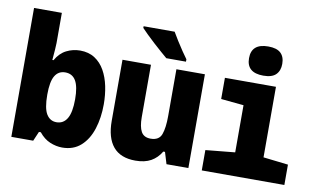

<svg xmlns="http://www.w3.org/2000/svg" viewBox="-79 -940 1846 1115"><g transform="rotate(10 844.5 -382.5)"><path d="M342 10Q306 10 270 -5Q234 -20 205 -56H194L170 0H41V-760H205V-582Q205 -566 203 -542Q201 -518 198 -481H205Q230 -525 268 -544Q306 -563 348 -563Q399 -563 435 -539.5Q471 -516 493.5 -476Q516 -436 526.5 -385Q537 -334 537 -279Q537 -200 516 -134Q495 -68 451.5 -29Q408 10 342 10ZM284 -129Q325 -129 346.5 -165.5Q368 -202 368 -279Q368 -353 347.5 -388Q327 -423 285 -423Q245 -423 224.5 -389Q204 -355 204 -278Q204 -197 225 -163Q246 -129 284 -129Z M774 11Q686 11 642.5 -41Q599 -93 599 -193V-553H767V-244Q767 -188 783 -159Q799 -130 839 -130Q889 -130 903 -169Q917 -208 917 -277V-553H1085V0H956L935 -69H925Q902 -30 865.5 -9.5Q829 11 774 11ZM848 -606Q834 -618 811.5 -637.5Q789 -657 764.5 -679.5Q740 -702 719 -722.5Q698 -743 686 -756V-766H869Q881 -745 898.5 -717Q916 -689 934 -662.5Q952 -636 964 -620V-606Z M1420 -604Q1321 -604 1321 -690Q1321 -776 1420 -776Q1470 -776 1493.5 -754Q1517 -732 1517 -690Q1517 -650 1494 -627Q1471 -604 1420 -604ZM1164 0V-120L1337 -137V-415L1203 -428V-553H1504V-137L1651 -120V0Z"/></g></svg>

Font: Noto Sans Mono SemiCondensed Black
Style: Regular
Weight: 900
Width: 4
Designer: Monotype Design Team
Foundry: Monotype Imaging Inc.
Version: Version 2.014; ttfautohint (v1.8.4.7-5d5b)